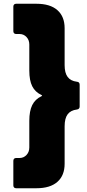

<svg xmlns="http://www.w3.org/2000/svg" viewBox="-20 -838 465 1022"><path d="M66 164Q59 164 55 160Q51 156 51 149V18Q51 11 55 7Q59 3 66 3H84Q106 3 121 -13Q136 -29 136 -53V-195Q136 -247 151.5 -278.5Q167 -310 201 -326Q207 -329 201 -332Q167 -348 151.5 -379Q136 -410 136 -462V-601Q136 -625 121 -641Q106 -657 84 -657H66Q59 -657 55 -661Q51 -665 51 -672V-803Q51 -810 55 -814Q59 -818 66 -818H174Q247 -818 285.5 -784Q324 -750 324 -688V-491Q324 -450 340 -428.5Q356 -407 389 -403Q404 -402 404 -387V-271Q404 -257 389 -255Q356 -251 340 -229.5Q324 -208 324 -166V34Q324 96 285.5 130Q247 164 174 164Z"/></svg>

Font: Barlow Black
Style: Regular
Weight: 900
Designer: Jeremy Tribby
Foundry: Tribby Type
Version: Version 1.422